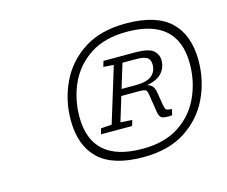

<svg xmlns="http://www.w3.org/2000/svg" viewBox="-70 -810 724 613"><g transform="rotate(-15 292.0 -503.5)"><path d="M389.5 -717Q490 -717 537 -672Q584 -627 584 -543Q584 -477.5 556.8 -419.8Q529.5 -362 474.2 -326Q419 -290 335 -290Q234.5 -290 187.5 -335Q140.5 -380 140.5 -464Q140.5 -529.5 167.8 -587.2Q195 -645 250.2 -681Q305.5 -717 389.5 -717ZM339 -316.5Q412.5 -316.5 460.2 -348Q508 -379.5 531.2 -430.8Q554.5 -482 554.5 -540Q554.5 -690.5 385.5 -690.5Q312.5 -690.5 264.5 -659Q216.5 -627.5 193.2 -576.5Q170 -525.5 170 -467Q170 -316.5 339 -316.5ZM461.5 -415.5 457.5 -395.5Q434 -393.5 424.5 -397.5Q415 -401.5 412.5 -420L404 -474.5Q402 -490 397.5 -493.5Q393 -497 375.5 -497H316.5L292 -416.5L330.5 -414L325 -395.5H222L227.5 -414L263 -416.5L319 -599L285 -601.5L290.5 -620H396Q438.5 -620 454.2 -607.2Q470 -594.5 470 -573.5Q470 -550.5 455 -533Q440 -515.5 405 -509Q418.5 -505.5 423.8 -496.8Q429 -488 431 -474L437 -436.5Q439.5 -422.5 443.2 -419Q447 -415.5 461.5 -415.5ZM391.5 -598.5H347.5L323 -518.5H369Q406.5 -518.5 422.8 -531.8Q439 -545 439 -568Q439 -584.5 428.8 -591.5Q418.5 -598.5 391.5 -598.5Z"/></g></svg>

Font: Newsreader 6pt ExtraLight
Style: Italic
Weight: 275
Italic angle: -17°
Designer: Hugues Gentile
Foundry: Production Type
Version: Version 1.003; ttfautohint (v1.8.3)